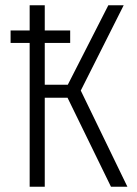

<svg xmlns="http://www.w3.org/2000/svg" viewBox="-20 -705 519 725"><path d="M285 -363 461 0H399L235 -336H149V0H92V-543H20V-590H92V-685H149V-590H245V-543H149V-385H236L389 -685H447Z"/></svg>

Font: Fira Sans Extra Condensed Light
Style: Regular
Weight: 300
Width: 1
Designer: Carrois Corporate & Edenspiekermann AG
Foundry: Carrois Corporate GbR & Edenspiekermann AG
Version: Version 4.203